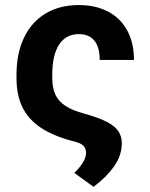

<svg xmlns="http://www.w3.org/2000/svg" viewBox="-20 -557 591 755"><path d="M506.8 -321.3H372.1Q372.1 -371.6 351.1 -397.2Q330.1 -422.9 290 -422.9Q239.3 -422.9 212.4 -381.6Q185.5 -340.3 185.5 -263.7V-250Q185.5 -210.9 197.8 -184.8Q210 -158.7 237.1 -140.9Q264.2 -123 310.5 -110.4Q369.6 -94.2 401.9 -76.9Q434.1 -59.6 446.5 -39.6Q459 -19.5 459 6.8Q459 53.7 428.7 96.9Q398.4 140.1 347.7 177.7L272.5 123Q295.4 100.1 306.9 80.6Q318.4 61 318.4 43.9Q318.4 25.9 306.9 15.1Q295.4 4.4 266.6 -2Q188.5 -22.5 139.9 -55.2Q91.3 -87.9 68.1 -135.5Q44.9 -183.1 44.9 -250V-263.7Q44.9 -347.2 74.5 -408.9Q104 -470.7 159.2 -503.9Q214.4 -537.1 290 -537.1Q356.4 -537.1 405.3 -511.2Q454.1 -485.4 480.5 -436.8Q506.8 -388.2 506.8 -321.3Z"/></svg>

Font: Pretendard JP
Style: Bold
Weight: 700
Designer: Base glyphs from Inter by Rasmus Andersson; Hangeul glyphs from Noto Sans CJK(Source Han Sans) by Jang Soo-young and Kan
Foundry: Kil Hyung-jin
Version: Version 1.309